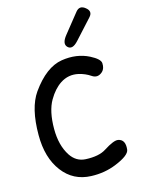

<svg xmlns="http://www.w3.org/2000/svg" viewBox="-152 -1122 907 1232"><g transform="rotate(-15 301.5 -506.5)"><path d="M541.5 -1024.4Q578.1 -995.6 548.3 -962.9L432.6 -835.9Q390.1 -789.1 362.3 -816.4Q335.9 -842.3 376 -892.1L477.5 -1019Q505.4 -1053.7 541.5 -1024.4ZM266.1 -607.4Q219.7 -576.7 184.1 -515.6Q144 -446.8 144 -328.6Q144 -219.7 190.4 -148.4Q227.5 -92.3 289.6 -89.4Q377.9 -85 425.8 -116.2Q495.1 -160.6 522.5 -154.8Q569.8 -146 562.5 -80.1Q558.6 -43 464.4 -4.4Q386.7 27.8 296.9 24.4Q178.7 20.5 108.4 -72.3Q37.1 -166 37.6 -316.9Q37.6 -497.1 103 -590.3Q198.7 -725.1 305.2 -742.2Q406.7 -758.3 488.3 -716.8Q550.3 -685.1 552.2 -657.2Q554.2 -621.6 535.2 -603Q500.5 -570.8 463.9 -596.2Q430.2 -619.1 386.7 -629.4Q321.8 -644 266.1 -607.4Z"/></g></svg>

Font: Comic Relief LRS
Style: Regular
Weight: 400
Designer: Jeff Davis
Foundry: Loudifier
Version: Version 1.0